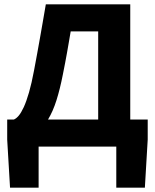

<svg xmlns="http://www.w3.org/2000/svg" viewBox="-20 -672 710 880"><path d="M157 0V188H26L13 -32V-124H43Q54 -128 65.5 -141.5Q77 -155 89 -181Q101 -207 113 -248.5Q125 -290 136 -349Q144 -392 150.5 -427Q157 -462 163 -496.5Q169 -531 175.5 -568Q182 -605 190 -652H577V-124H657V-32L644 188H513V0ZM268 -330Q255 -264 239 -213Q223 -162 200 -124H430V-528H304Q299 -499 295 -475.5Q291 -452 287 -429.5Q283 -407 278.5 -383.5Q274 -360 268 -330Z"/></svg>

Font: Giro Regular
Style: Bold
Weight: 700
Designer: Paul D. Hunt
Foundry: Adobe Systems Incorporated
Version: Version 1.000;PS 1.0;hotconv 1.0.88;makeotf.lib2.5.647800